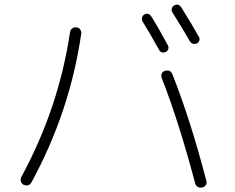

<svg xmlns="http://www.w3.org/2000/svg" viewBox="-20 -815 1040 848"><path d="M682.6 -594.7Q642.6 -667 609.4 -720.7Q605.5 -728.5 607.4 -737.3Q609.4 -746.1 617.2 -751Q635.7 -760.7 648.4 -742.2Q672.9 -704.1 721.7 -614.3Q725.6 -606.4 723.1 -598.1Q720.7 -589.8 712.9 -585.9Q692.4 -577.1 682.6 -594.7ZM818.4 -632.8Q786.1 -689.5 741.2 -760.7Q736.3 -767.6 738.8 -777.3Q741.2 -787.1 749 -791Q767.6 -800.8 780.3 -783.2Q830.1 -703.1 858.4 -652.3Q863.3 -644.5 860.4 -635.7Q857.4 -627 849.1 -623Q840.8 -619.1 832 -622.1Q823.2 -625 818.4 -632.8ZM708 -502Q732.4 -508.8 741.2 -487.3Q820.3 -289.1 891.6 -15.6Q894.5 -5.9 889.2 2.4Q883.8 10.7 874 12.7Q848.6 17.6 841.8 -5.9Q770.5 -275.4 694.3 -470.7Q690.4 -480.5 694.3 -489.7Q698.2 -499 708 -502ZM84 1Q75.2 -3.9 72.3 -14.2Q69.3 -24.4 74.2 -33.2Q239.3 -337.9 289.1 -671.9Q290 -681.6 297.9 -688.5Q305.7 -695.3 316.9 -694.3Q328.1 -693.4 334 -685.1Q339.8 -676.8 338.9 -667Q289.1 -322.3 119.1 -9.8Q107.4 10.7 84 1Z"/></svg>

Font: Rounded-L Mgen+ 1m light
Style: Regular
Weight: 200
Designer: [Source Han Sans]
Ryoko NISHIZUKA  (kana & ideographs); Paul D. Hunt (Latin, Greek & Cyrillic); Wenlong ZHANG  (bopomofo
Version: Version 1.059.20150602